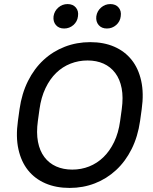

<svg xmlns="http://www.w3.org/2000/svg" viewBox="-20 -915 750 943"><path d="M322 8Q255 8 203 -14.5Q151 -37 117.5 -79Q84 -121 70.5 -182Q57 -243 68 -321L76 -379Q87 -456 117.5 -517Q148 -578 194 -620.5Q240 -663 298.5 -685.5Q357 -708 423 -708Q490 -708 541.5 -685.5Q593 -663 626.5 -621Q660 -579 673.5 -518Q687 -457 676 -379L668 -321Q657 -244 626.5 -183Q596 -122 550 -79.5Q504 -37 446 -14.5Q388 8 322 8ZM335 -82Q379 -82 418 -97.5Q457 -113 488 -143Q519 -173 540.5 -217.5Q562 -262 570 -321L578 -379Q586 -437 577.5 -481.5Q569 -526 546 -556.5Q523 -587 488.5 -602.5Q454 -618 410 -618Q366 -618 326.5 -602.5Q287 -587 256 -557Q225 -527 203.5 -482Q182 -437 174 -379L166 -321Q158 -263 166.5 -218.5Q175 -174 198 -143.5Q221 -113 256 -97.5Q291 -82 335 -82ZM295 -775Q269 -775 254.5 -792Q240 -809 243 -835Q247 -861 266.5 -878Q286 -895 312 -895Q338 -895 352.5 -878Q367 -861 363 -835Q360 -809 340.5 -792Q321 -775 295 -775ZM505 -775Q479 -775 464.5 -792Q450 -809 453 -835Q457 -861 476.5 -878Q496 -895 522 -895Q548 -895 562.5 -878Q577 -861 573 -835Q570 -809 550.5 -792Q531 -775 505 -775Z"/></svg>

Font: Retni Sans Medium
Style: Italic
Weight: 500
Italic angle: -8°
Designer: Vitaly Kuzmin
Foundry: ParaType Ltd.
Version: Version 1.00;June 10, 2019;FontCreator 11.5.0.2425 64-bit; t